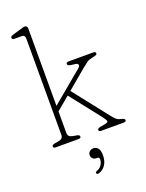

<svg xmlns="http://www.w3.org/2000/svg" viewBox="-174 -807 851 1120"><g transform="rotate(-20 252.0 -247.0)"><path d="M55.5 0Q40 0 40 -10.5Q40 -20.5 56.5 -23.5L83 -28Q110.5 -33 110.5 -57V-655Q110.5 -677.5 90.5 -677.5H45.5Q30 -677.5 30 -689Q30 -698 45.5 -702.5L97 -717.5Q105.5 -720 112.5 -722.2Q119.5 -724.5 124 -724.5Q141.5 -724.5 141.5 -705.5V-226L334 -386.5Q346.5 -396.5 345.8 -405.8Q345 -415 331 -417L302.5 -421Q290 -422.5 285.8 -426.2Q281.5 -430 281.5 -434.5Q281.5 -445.5 297 -445.5H449Q465 -445.5 465 -434.5Q465 -429.5 459.5 -426Q454 -422.5 433 -418.5Q412 -414.5 399.5 -405.8Q387 -397 363.5 -377.5L247.5 -280L416 -66Q432.5 -44.5 443.5 -36Q454.5 -27.5 469.5 -25Q492 -20.5 492 -10.5Q492 0 476.5 0H338Q322.5 0 322.5 -10.5Q322.5 -20.5 343.5 -24L369.5 -28.5Q390.5 -32.5 389.8 -40.8Q389 -49 369.5 -74.5L223.5 -260L141.5 -191.5V-57Q141.5 -33 169.5 -28L195 -23.5Q211.5 -20.5 211.5 -10.5Q211.5 0 196 0ZM255 140.5Q241.5 140.5 233.2 131.8Q225 123 225 111Q225 97.5 234.8 88.8Q244.5 80 258.5 80Q275 80 286.5 92.8Q298 105.5 298 137.5Q298 173 282 196.8Q266 220.5 240.5 228Q229 231.5 225 224Q222 214.5 233 211.5Q252 205 263.2 188.8Q274.5 172.5 274.5 154.5Q274.5 140.5 262.5 140.5Z"/></g></svg>

Font: Fraunces 72pt SuperSoft Thin
Style: Regular
Weight: 100
Version: Version 1.000;[b76b70a41]